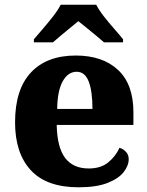

<svg xmlns="http://www.w3.org/2000/svg" viewBox="-20 -786 626 816"><path d="M314 10Q178 10 111 -62.5Q44 -135 44 -266Q44 -406 111.5 -478Q179 -550 302 -550Q416 -550 481.5 -489Q547 -428 547 -309V-255H221Q223 -159 257 -114.5Q291 -70 357 -70Q408 -70 439.5 -95.5Q471 -121 488 -158Q504 -153 515.5 -140.5Q527 -128 527 -110Q527 -82 505.5 -54.5Q484 -27 437 -8.5Q390 10 314 10ZM373 -323Q373 -398 357 -439.5Q341 -481 306 -481Q269 -481 246.5 -440.5Q224 -400 223 -323ZM124 -619Q140 -638 162.5 -664Q185 -690 206 -717Q227 -744 238 -766H389Q400 -744 421 -717Q442 -690 465 -664Q488 -638 503 -619V-606H422Q410 -617 390 -633.5Q370 -650 349 -667Q328 -684 313 -696Q298 -684 277.5 -667Q257 -650 237 -633.5Q217 -617 205 -606H124Z"/></svg>

Font: Noto Serif Devanagari ExtraBold
Style: Regular
Weight: 800
Designer: Universal Thirst, Indian Type Foundry and the Monotype Design Team
Foundry: Monotype Imaging Inc.
Version: Version 2.004; ttfautohint (v1.8.4.7-5d5b)